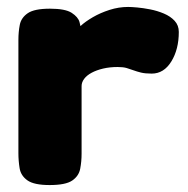

<svg xmlns="http://www.w3.org/2000/svg" viewBox="-20 -524 542 553"><path d="M123 9Q78 9 59 -4.5Q40 -18 36.5 -39.5Q33 -61 33 -83V-409Q33 -432 37 -452.5Q41 -473 60 -486Q79 -499 124 -499Q168 -499 186.5 -487Q205 -475 209 -460.5Q213 -446 213 -438L197 -429Q199 -437 212.5 -449.5Q226 -462 247.5 -474.5Q269 -487 295.5 -495.5Q322 -504 349 -504Q358 -504 375 -502.5Q392 -501 412.5 -497Q433 -493 452 -485Q471 -477 483 -464Q495 -451 495 -432Q495 -382 473.5 -347Q452 -312 417 -312Q398 -312 386 -315Q374 -318 364.5 -321.5Q355 -325 345 -328Q335 -331 319 -331Q296 -331 277 -326.5Q258 -322 244 -314.5Q230 -307 222.5 -297Q215 -287 215 -276V-81Q215 -59 211 -38Q207 -17 188 -4Q169 9 123 9Z"/></svg>

Font: Fredoka SemiExpanded
Style: Bold
Weight: 700
Width: 6
Designer: Ben Nathan
Foundry: Milena B. Brandão, Ben Nathan
Version: Version 2.001